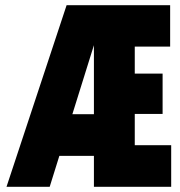

<svg xmlns="http://www.w3.org/2000/svg" viewBox="-20 -718 690 738"><path d="M5 0 236 -698H389L171 0ZM168 -119V-279H367V-119ZM341 0V-698H634V-539H498V-435H605V-280H498V-160H638V0Z"/></svg>

Font: Azeret Mono Thin ExtraBold
Style: Regular
Weight: 800
Version: Version 1.002